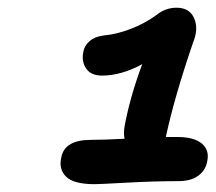

<svg xmlns="http://www.w3.org/2000/svg" viewBox="-20 -864 554 493"><path d="M223.1 -391.1Q169.4 -391.1 149.9 -410.2Q130.4 -429.2 137.2 -459Q145 -504.9 213.9 -504.9Q248.5 -504.9 299.8 -507.8Q296.9 -521.5 299.8 -539.1Q313.5 -614.3 345.2 -699.2Q291 -669.9 242.2 -669.9Q213.4 -669.9 201.2 -688Q189 -706.1 193.8 -730Q196.3 -746.1 209.7 -758.1Q223.1 -770 246.1 -772.9Q279.8 -775.9 315.7 -789.8Q351.6 -803.7 379.9 -824.2Q404.3 -844.2 433.1 -844.2Q466.8 -844.2 478.5 -817.1Q490.2 -790 476.1 -755.9Q427.2 -612.8 405.8 -512.2H436Q478 -512.2 498 -495.6Q518.1 -479 512.2 -450.2Q508.3 -427.2 489.5 -413.1Q470.7 -398.9 438 -398.9Q376.5 -398.9 305.9 -395Q235.4 -391.1 223.1 -391.1Z"/></svg>

Font: Shantell Sans Bouncy
Style: Italic
Weight: 600
Italic angle: -11.31°
Designer: Stephen Nixon, Anya Danilova, Shantell Martin
Foundry: Arrow Type
Version: Version 1.006;[9816181b4]